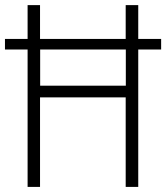

<svg xmlns="http://www.w3.org/2000/svg" viewBox="-20 -734 653 754"><path d="M88.4 0V-539.6H-0.5V-581.1H88.4V-713.9H137.2V-581.1H473.6V-713.9H522.9V-581.1H612.8V-539.6H522.9V0H473.6V-351.6H137.2V0ZM137.7 -397.5H474.1V-539.6H137.7Z"/></svg>

Font: Open Sans SemiCondensed Light
Style: Regular
Weight: 300
Width: 4
Designer: Monotype Design Team
Foundry: Monotype Imaging Inc.
Version: Version 3.000